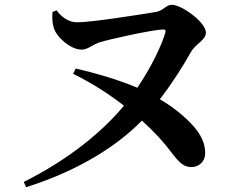

<svg xmlns="http://www.w3.org/2000/svg" viewBox="-20 -748 1040 801"><path d="M285 -440C367 -400 441 -351 497 -307C411 -203 270 -84 79 11L89 33C317 -39 476 -146 572 -245C629 -193 662 -156 696 -111C729 -68 747 -51 779 -51C810 -51 836 -74 836 -109C836 -143 824 -173 803 -202C772 -244 714 -295 647 -334C700 -403 744 -473 776 -530C796 -566 839 -580 839 -612C839 -655 738 -728 697 -728C673 -728 661 -703 630 -698C563 -687 357 -654 299 -655C270 -655 237 -675 216 -705L199 -698C197 -668 198 -655 204 -633C216 -591 276 -541 320 -541C347 -541 364 -561 397 -572C433 -583 613 -624 662 -625C670 -625 672 -621 670 -613C655 -559 610 -466 553 -382C484 -411 393 -440 296 -462Z"/></svg>

Font: Noto Serif SC
Style: Bold
Weight: 700
Designer: Ryoko NISHIZUKA 西塚涼子 (kana & ideographs); Frank Grießhammer (Latin, Greek & Cyrillic); Wenlong ZHANG 张文龙 (bopomofo); San
Foundry: Adobe
Version: Version 2.001;hotconv 1.1.0;makeotfexe 2.6.0